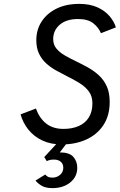

<svg xmlns="http://www.w3.org/2000/svg" viewBox="-20 -732 617 989"><path d="M298 12Q241 12 197.8 -8.5Q154.5 -29 126.2 -64.2Q98 -99.5 86 -143L165 -173Q183 -123 218 -95.5Q253 -68 307 -68Q352.5 -68 386 -83Q419.5 -98 437.8 -127.5Q456 -157 456 -200Q456 -236.5 437.5 -261.2Q419 -286 389.2 -304.2Q359.5 -322.5 326 -339Q297 -353.5 268.8 -369.2Q240.5 -385 217.5 -406Q194.5 -427 180.8 -456Q167 -485 167 -525Q167 -578.5 194.2 -620.8Q221.5 -663 271 -687.5Q320.5 -712 388 -712Q442 -712 480.8 -694.8Q519.5 -677.5 543.5 -649.8Q567.5 -622 577 -591L500 -561Q487.5 -591 460 -612.5Q432.5 -634 382 -634Q322 -634 288 -604.8Q254 -575.5 254 -531Q254 -502 270.5 -482Q287 -462 313.8 -446.5Q340.5 -431 372 -416Q402.5 -401.5 433 -384.5Q463.5 -367.5 489 -344.2Q514.5 -321 529.8 -287.8Q545 -254.5 545 -207Q545 -136.5 512.8 -87.8Q480.5 -39 424.8 -13.5Q369 12 298 12ZM250 237Q215.5 237 195 225Q174.5 213 163 198L213 167Q217.5 173 226 178Q234.5 183 250 183Q272.5 183 289.2 168.8Q306 154.5 306 132Q306 112.5 293 101.2Q280 90 258 90Q247 90 238.2 91.8Q229.5 93.5 221 98L208 77L280 -1H329L288 53Q337.5 53 357.8 76Q378 99 378 132Q378 178.5 341.8 207.8Q305.5 237 250 237Z"/></svg>

Font: Overpass
Style: Italic
Weight: 400
Italic angle: -10°
Designer: Delve Withrington, Dave Bailey, Thomas Jockin
Foundry: Delve Fonts LLC
Version: Version 4.000